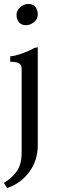

<svg xmlns="http://www.w3.org/2000/svg" viewBox="-25 -716 297 976"><path d="M119.5 -696Q142 -696 154.5 -681Q167 -666 167 -642.5Q167 -619 148 -603.5Q129 -588 106.5 -588Q84 -588 71.5 -603Q59 -618 59 -640.5Q59 -663 78 -679.5Q97 -696 119.5 -696ZM11 240 -5 214Q39 187 62 152Q85 117 85 60V-366Q85 -385 72.5 -393.5Q60 -402 27 -402V-430Q47 -430 87.5 -444.5Q128 -459 149 -472L167 -476V22Q167 100 123.5 158.5Q80 217 11 240Z"/></svg>

Font: Montaga
Style: Regular
Weight: 400
Designer: Alejandra Rodriguez
Foundry: Alejandra Rodriguez
Version: Version 1.001